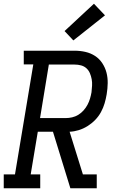

<svg xmlns="http://www.w3.org/2000/svg" viewBox="-30 -1006 650 1026"><path d="M-10 0V-74H50L148 -662H97V-735H369Q399 -735 427 -728.5Q455 -722 478 -707Q501 -692 516.5 -668.5Q532 -645 539 -618Q546 -591 545.5 -561.5Q545 -532 540 -502Q536 -478 529 -454Q522 -430 509.5 -407Q497 -384 478.5 -365Q460 -346 437.5 -332Q415 -318 390.5 -310.5Q366 -303 342 -302L413 -74H487V0H346L253 -302H172L134 -74H185V0ZM321 -375Q338 -375 355.5 -379Q373 -383 388.5 -392.5Q404 -402 416.5 -416Q429 -430 437.5 -446Q446 -462 451 -479Q456 -496 459 -513Q461 -531 462 -548.5Q463 -566 460 -582.5Q457 -599 450.5 -614.5Q444 -630 432 -641Q420 -652 403.5 -656.5Q387 -661 369 -661H231L184 -375ZM362 -790 315 -840 472 -986 531 -924Z"/></svg>

Font: Iosevka Slab Extended
Style: Italic
Weight: 400
Width: 7
Italic angle: -9°
Monospace: yes
Designer: Belleve Invis
Foundry: Belleve Invis
Version: Version 11.1.0; ttfautohint (v1.8.3)